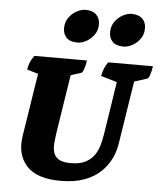

<svg xmlns="http://www.w3.org/2000/svg" viewBox="-60 -962 863 1026"><g transform="rotate(5 371.0 -449.0)"><path d="M303 12Q174 12 119.5 -49.5Q65 -111 81 -211L134 -547L74 -565Q77 -585 84 -603Q91 -621 106 -641H388Q384 -613 377 -593.5Q370 -574 362 -572L308 -555L261 -254Q256 -221 253 -190.5Q250 -160 256.5 -137Q263 -114 284.5 -100.5Q306 -87 349 -87Q399 -87 429.5 -103.5Q460 -120 477 -146Q494 -172 501.5 -201.5Q509 -231 513 -256L557 -540L471 -565Q474 -585 481 -603Q488 -621 502 -641H742Q738 -613 731 -593.5Q724 -574 716 -572L649 -551L596 -214Q590 -173 571 -133Q552 -93 517.5 -60Q483 -27 430 -7.5Q377 12 303 12ZM576 -732Q536 -732 517 -751.5Q498 -771 498 -802Q498 -835 515 -859Q532 -883 557 -896.5Q582 -910 604 -910Q642 -910 662 -890.5Q682 -871 682 -839Q682 -807 665 -783Q648 -759 623.5 -745.5Q599 -732 576 -732ZM329 -732Q289 -732 270 -751.5Q251 -771 251 -802Q251 -835 268 -859Q285 -883 310 -896.5Q335 -910 357 -910Q395 -910 415 -890.5Q435 -871 435 -839Q435 -807 418 -783Q401 -759 376.5 -745.5Q352 -732 329 -732Z"/></g></svg>

Font: Petrona Black
Style: Italic
Weight: 900
Italic angle: -9°
Designer: Ringo R. Seeber
Foundry: Ringo R. Seeber
Version: Version 2.001; ttfautohint (v1.8.3)